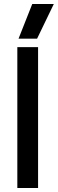

<svg xmlns="http://www.w3.org/2000/svg" viewBox="-20 -933 287 953"><path d="M140 -913H247L164 -741H72ZM66 -699H169V0H66Z"/></svg>

Font: Prompt
Style: Regular
Weight: 400
Designer: Katatrad Team
Foundry: CadsonDemak
Version: Version 1.001